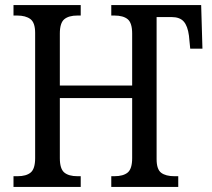

<svg xmlns="http://www.w3.org/2000/svg" viewBox="-20 -734 832 754"><path d="M33 -42H49Q83 -42 100.5 -56.5Q118 -71 118 -113V-605Q118 -645 99.5 -659Q81 -673 47 -673H33V-714H297V-673H284Q250 -673 232.5 -658.5Q215 -644 215 -602V-398H499V-602Q499 -644 481.5 -658.5Q464 -673 429 -673H417V-714H770L775 -543H727L722 -594Q717 -632 701.5 -649.5Q686 -667 654 -667H595V-109Q595 -69 613 -55.5Q631 -42 665 -42H680V0H417V-42H429Q464 -42 481.5 -56.5Q499 -71 499 -113V-349H215V-113Q215 -71 232.5 -56.5Q250 -42 284 -42H297V0H33Z"/></svg>

Font: Noto Serif Narrow
Style: Regular
Weight: 400
Width: 4
Designer: Monotype Design Team
Foundry: Monotype Imaging Inc.
Version: Version 1.001